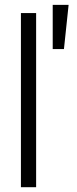

<svg xmlns="http://www.w3.org/2000/svg" viewBox="-20 -782 320 802"><path d="M130.9 -727.5V0H67.4V-727.5ZM200.2 -577.1V-761.7H266.6L247.1 -577.1Z"/></svg>

Font: Inter 28pt Light
Style: Regular
Weight: 300
Designer: Rasmus Andersson
Foundry: rsms
Version: Version 4.001;git-66647c0bb